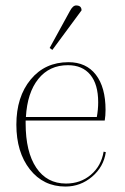

<svg xmlns="http://www.w3.org/2000/svg" viewBox="-20 -672 458 704"><path d="M172 -489 162 -496 236 -631Q247 -652 259 -652Q279 -652 279 -634ZM220 12Q139 12 89.5 -51Q40 -114 40 -215Q40 -317 92.5 -380.5Q145 -444 231 -444Q296 -444 331.5 -398Q367 -352 367 -269Q367 -248 364 -230H74V-220Q74 -115 113 -57Q152 1 222 1Q275 1 313 -31Q351 -63 360 -116L368 -114Q360 -60 317.5 -24Q275 12 220 12ZM229 -433Q161 -433 120.5 -382.5Q80 -332 75 -243H335Q340 -270 340 -297Q340 -363 311 -398Q282 -433 229 -433Z"/></svg>

Font: Arapey Thin-Display
Style: Regular
Weight: 100
Designer: Eduardo Rodriguez Tunni
Foundry: Eduardo Rodriguez Tunni
Version: Version 4.000